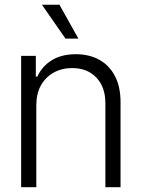

<svg xmlns="http://www.w3.org/2000/svg" viewBox="-20 -778 589 798"><path d="M130.9 -340.8V0H67.9V-545.9H128.9V-459.5H135.3Q154.3 -502 194.8 -527.3Q235.4 -552.7 295.4 -552.7Q350.6 -552.7 392.3 -529.8Q434.1 -506.8 457.5 -462.4Q481 -418 481 -353V0H418V-349.1Q418 -416 380.4 -455.6Q342.8 -495.1 279.8 -495.1Q236.8 -495.1 203.1 -476.3Q169.4 -457.5 150.1 -423.1Q130.9 -388.7 130.9 -340.8ZM252 -617.7 154.3 -758.3H227.1L305.7 -617.7Z"/></svg>

Font: Inter Tight Light
Style: Regular
Weight: 300
Designer: Rasmus Andersson
Foundry: rsms
Version: Version 3.004